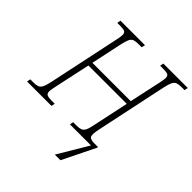

<svg xmlns="http://www.w3.org/2000/svg" viewBox="-259 -881 1257 1257"><g transform="rotate(45 370.0 -252.0)"><path d="M450 210 575 0H380L385 -25H417Q441 -25 455.5 -30.5Q470 -36 479 -54Q488 -72 495 -109L548 -358H193L139 -108Q136 -92 133.5 -79Q131 -66 131 -57Q131 -37 143.5 -31Q156 -25 182 -25H214L209 0H-17L-12 -25H18Q42 -25 56.5 -30.5Q71 -36 80 -54Q89 -72 97 -109L202 -605Q206 -623 208 -635.5Q210 -648 210 -657Q210 -677 198 -683Q186 -689 160 -689H129L134 -714H361L355 -689H323Q299 -689 284.5 -683.5Q270 -678 261.5 -660Q253 -642 245 -605L199 -389H554L601 -606Q604 -622 606.5 -635Q609 -648 609 -657Q609 -678 596.5 -683.5Q584 -689 559 -689H526L531 -714H757L752 -689H722Q698 -689 683.5 -683.5Q669 -678 660 -660Q651 -642 643 -605L538 -109Q527 -56 535 -40.5Q543 -25 580 -25H614L615 -20L502 210Z"/></g></svg>

Font: Noto Serif SemiCondensed ExtraLight
Style: Italic
Weight: 200
Width: 4
Italic angle: -12°
Designer: Monotype Design Team
Foundry: Monotype Imaging Inc.
Version: Version 2.013